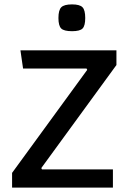

<svg xmlns="http://www.w3.org/2000/svg" viewBox="-20 -854 585 874"><path d="M35 0ZM35 -67 377 -536 374 -542H85L73 -625H510V-558L168 -89L171 -83H494V0H35ZM246 -772Q246 -808 259 -821Q272 -834 308 -834Q343 -834 355.5 -821Q368 -808 368 -772Q368 -737 356 -724.5Q344 -712 308 -712Q271 -712 258.5 -724.5Q246 -737 246 -772Z"/></svg>

Font: Changa
Style: Regular
Weight: 400
Designer: Eduardo Rodriguez Tunni
Foundry: Eduardo Rodriguez Tunni
Version: Version 2.002; ttfautohint (v1.5.10-5e6f)